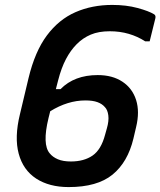

<svg xmlns="http://www.w3.org/2000/svg" viewBox="-20 -740 652 780"><path d="M436 -720Q493 -720 539 -707.5Q585 -695 606 -682Q614 -677 611 -665Q607 -649 600.5 -622.5Q594 -596 588 -572H570Q539 -592 503 -602.5Q467 -613 426 -613Q381 -613 349 -599.5Q317 -586 292 -561Q267 -536 248 -500Q229 -464 216 -413L207 -378H226Q282 -435 377 -435Q437 -435 477.5 -408Q518 -381 533 -333.5Q548 -286 533 -224L522 -177Q499 -81 437 -30.5Q375 20 259 20Q180 20 127 -14.5Q74 -49 56 -115.5Q38 -182 61 -276L96 -423Q122 -531 170.5 -596Q219 -661 286.5 -690.5Q354 -720 436 -720ZM182 -117Q194 -102 215 -93Q236 -84 268 -84Q321 -84 356 -108Q391 -132 407 -193L414 -218Q423 -249 420 -271.5Q417 -294 406 -305Q395 -318 376 -325Q357 -332 327 -332Q255 -332 184 -288L177 -260Q151 -153 182 -117Z"/></svg>

Font: Recursive Sn Lnr St SmB
Style: Italic
Weight: 600
Italic angle: -15°
Version: Version 1.079;hotconv 1.0.112;makeotfexe 2.5.65598; ttfautoh